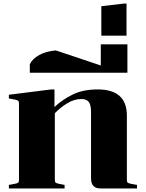

<svg xmlns="http://www.w3.org/2000/svg" viewBox="-20 -1062 820 1082"><path d="M531 -558Q695 -558 695 -410V-48Q695 -37 699.5 -33Q704 -29 719 -26L752 -20V0H546Q493 0 493 -57V-430Q493 -472 480 -488Q467 -504 439 -504Q398 -504 359 -480Q320 -456 289 -424V-48Q289 -37 293.5 -33Q298 -29 313 -26L344 -20V0H30V-20L63 -26Q78 -29 82.5 -33Q87 -37 87 -48V-479Q87 -490 82.5 -494Q78 -498 63 -501L30 -507V-528L268 -558H287V-459Q332 -501 390 -529.5Q448 -558 531 -558Z M148 -700Q163 -731 201 -752Q239 -773 294 -778L548 -693V-812H698V-652H148Z M679 -1042H693V-861H551V-1027Z"/></svg>

Font: Chonburi
Style: Regular
Weight: 400
Designer: Thanarat Vachiruckul and Stawix Ruecha
Foundry: Cadson Demak & Katatrad
Version: Version 1.000